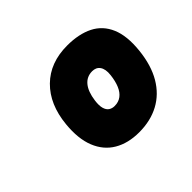

<svg xmlns="http://www.w3.org/2000/svg" viewBox="-106 -1206 774 774"><g transform="rotate(-45 281.0 -818.5)"><path d="M301 -592Q238.5 -592 194 -618.2Q149.5 -644.5 128.8 -696.2Q108 -748 115.5 -824Q125.5 -927 185.5 -986Q245.5 -1045 343 -1045Q409.5 -1045 455 -1022Q500.5 -999 521.2 -950.2Q542 -901.5 534 -825Q526 -748.5 495.5 -696.8Q465 -645 415.5 -618.5Q366 -592 301 -592ZM265.5 -809Q262 -783 266.5 -767Q271 -751 281.5 -744Q292 -737 306 -737Q328.5 -737 344.2 -748.8Q360 -760.5 369.5 -783Q379 -805.5 382.5 -836.5Q384.5 -853 382.2 -865Q380 -877 374.2 -885Q368.5 -893 360 -896.8Q351.5 -900.5 341 -900.5Q310 -900.5 290.8 -877.2Q271.5 -854 265.5 -809Z"/></g></svg>

Font: Edu SA Hand
Style: Bold
Weight: 700
Designer: Tina and Corey Anderson, Eben Sorkin, Mirko Velimirovic
Foundry: Google for Education
Version: Version 2.000